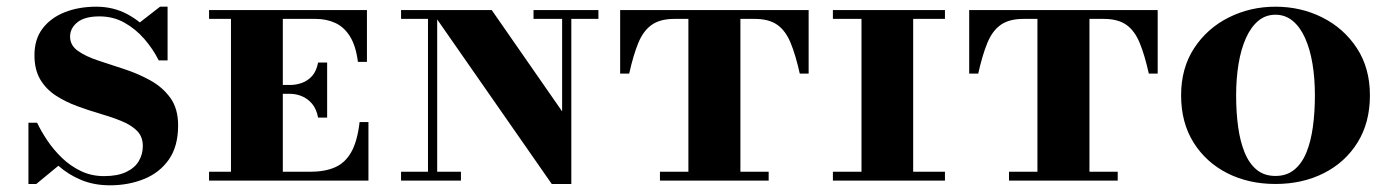

<svg xmlns="http://www.w3.org/2000/svg" viewBox="-20 -540 4156 574"><path d="M308.5 14Q261.5 14 223.2 -1.8Q185 -17.5 154.8 -44.2Q124.5 -71 102.2 -104.5Q80 -138 65 -173H91Q103 -147.5 121.5 -120Q140 -92.5 165 -68.2Q190 -44 221.5 -28.8Q253 -13.5 291 -13.5Q331.5 -13.5 357.2 -25.8Q383 -38 395 -58.5Q407 -79 407 -103.5Q407 -131.5 389.5 -149Q372 -166.5 343 -178.2Q314 -190 279.5 -200Q245 -210 210.5 -222.8Q176 -235.5 147 -254.2Q118 -273 100.5 -302.2Q83 -331.5 83 -375Q83 -423 107.5 -455Q132 -487 173.8 -503.5Q215.5 -520 268 -520Q319.5 -520 361.8 -497Q404 -474 434.2 -437.2Q464.5 -400.5 481 -359.5H454.5Q437.5 -393.5 411.5 -423.5Q385.5 -453.5 352 -472.2Q318.5 -491 277.5 -491Q233 -491 211.2 -473.2Q189.5 -455.5 189.5 -430.5Q189.5 -404.5 212.8 -388Q236 -371.5 273 -359.2Q310 -347 351.2 -333.5Q392.5 -320 429.2 -299.8Q466 -279.5 489.2 -247.5Q512.5 -215.5 512.5 -165Q512.5 -102.5 484.8 -63Q457 -23.5 410.5 -4.8Q364 14 308.5 14ZM65 10V-173Q83.5 -147 99 -126.2Q114.5 -105.5 129.8 -87.2Q145 -69 162.5 -51L88.5 10ZM481 -359.5Q466.5 -385 452 -401.8Q437.5 -418.5 421.5 -432.8Q405.5 -447 386.5 -464L458.5 -520H481Z M931 -188.5Q926 -214.5 912.8 -230Q899.5 -245.5 882.2 -252.5Q865 -259.5 847.5 -259.5H792.5V-286H847.5Q865 -286 882.2 -292Q899.5 -298 912.8 -312.5Q926 -327 931 -353H958V-188.5ZM1055 -175H1081.5V0H605V-26.5H670.5V-483.5H605V-510H1077V-355H1050Q1044 -402.5 1026.5 -430.8Q1009 -459 982.8 -471.2Q956.5 -483.5 923 -483.5H825.5V-26.5H907.5Q951 -26.5 981.5 -39.8Q1012 -53 1030.2 -85.5Q1048.5 -118 1055 -175Z M1629.5 10 1267.5 -510H1450L1660.5 -207V-510H1688V10ZM1179 0V-26.5H1358V0ZM1259.5 0V-483.5H1179V-510H1287V0ZM1575 -483.5V-510H1769V-483.5Z M1834 -320V-510H2397.5V-320H2371Q2358.5 -376 2343.5 -412.2Q2328.5 -448.5 2303.5 -466Q2278.5 -483.5 2236 -483.5H1996Q1954 -483.5 1928.8 -466Q1903.5 -448.5 1888.5 -412.2Q1873.5 -376 1861 -320ZM1953 0V-26.5H2278V0ZM2038 0V-502.5H2193.5V0Z M2555.5 0V-510H2710V0ZM2470 0V-26.5H2805V0ZM2470 -483.5V-510H2805V-483.5Z M2877.5 -320V-510H3441V-320H3414.5Q3402 -376 3387 -412.2Q3372 -448.5 3347 -466Q3322 -483.5 3279.5 -483.5H3039.5Q2997.5 -483.5 2972.2 -466Q2947 -448.5 2932 -412.2Q2917 -376 2904.5 -320ZM2996.5 0V-26.5H3321.5V0ZM3081.5 0V-502.5H3237V0Z M3793 10Q3713 10 3649.2 -22.2Q3585.5 -54.5 3548.2 -114Q3511 -173.5 3511 -255Q3511 -336.5 3550 -396Q3589 -455.5 3653.5 -487.8Q3718 -520 3793 -520Q3869 -520 3933.2 -487.8Q3997.5 -455.5 4036.5 -396Q4075.5 -336.5 4075.5 -255Q4075.5 -173.5 4038.5 -114Q4001.5 -54.5 3937.5 -22.2Q3873.5 10 3793 10ZM3793 -14Q3826.5 -14 3849.2 -32.5Q3872 -51 3885.5 -84Q3899 -117 3905 -160.8Q3911 -204.5 3911 -255Q3911 -305.5 3903.8 -349.2Q3896.5 -393 3881.8 -426Q3867 -459 3844.8 -477.5Q3822.5 -496 3793 -496Q3763.5 -496 3741.5 -477.5Q3719.5 -459 3704.8 -426Q3690 -393 3682.8 -349.2Q3675.5 -305.5 3675.5 -255Q3675.5 -204.5 3681.5 -160.8Q3687.5 -117 3701 -84Q3714.5 -51 3737 -32.5Q3759.5 -14 3793 -14Z"/></svg>

Font: Bodoni Moda SC 9pt
Style: Bold
Weight: 700
Designer: Owen Earl
Foundry: indestructible type
Version: Version 2.005